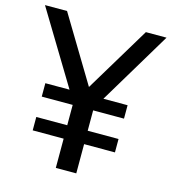

<svg xmlns="http://www.w3.org/2000/svg" viewBox="-120 -830 823 920"><g transform="rotate(15 291.5 -370.0)"><path d="M88 -145V-211.5H241.5V-312.5H88V-379H208L-10.5 -740H99L294.5 -415.5L490 -740H592.5L376 -379H496V-312.5H343V-211.5H496V-145H343V0H241.5V-145Z"/></g></svg>

Font: Encode Sans SmCnd Md
Style: Regular
Weight: 500
Width: 4
Designer: Multiple Designers
Foundry: Impallari Type
Version: Version 3.002; ttfautohint (v1.8.3) -l 8 -r 50 -G 200 -x 14 